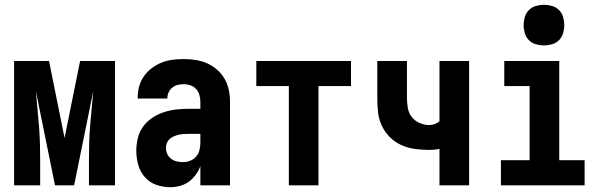

<svg xmlns="http://www.w3.org/2000/svg" viewBox="-20 -775 2540 803"><path d="M39 0V-520H185L250 -198L315 -520H461V0H352V-104Q352 -140 353 -176.5Q354 -213 357 -249Q360 -285 363.5 -321.5Q367 -358 370 -394L290 0H210L130 -394Q133 -358 136.5 -321.5Q140 -285 143 -249Q146 -213 147 -176.5Q148 -140 148 -104V0Z M692 8Q662 8 633.5 -2Q605 -12 585.5 -34.5Q566 -57 558 -86Q550 -115 550 -145Q550 -171 556.5 -197.5Q563 -224 578.5 -245.5Q594 -267 616.5 -282Q639 -297 664.5 -305.5Q690 -314 716.5 -317Q743 -320 769 -320H818V-349Q818 -363 814 -377.5Q810 -392 800.5 -402.5Q791 -413 777 -418Q763 -423 749 -423Q736 -423 723.5 -420Q711 -417 701 -409Q691 -401 685.5 -389.5Q680 -378 680 -365V-363H556V-368Q556 -392 562.5 -415Q569 -438 582.5 -457Q596 -476 615.5 -490.5Q635 -505 656.5 -513.5Q678 -522 701.5 -525Q725 -528 749 -528Q774 -528 799 -524Q824 -520 846.5 -510Q869 -500 888 -483.5Q907 -467 919.5 -445Q932 -423 937 -398.5Q942 -374 942 -349V0H818V-80Q811 -61 798.5 -44Q786 -27 769.5 -15Q753 -3 732.5 2.5Q712 8 692 8ZM746 -97Q761 -97 776 -103Q791 -109 801 -121Q811 -133 814.5 -148.5Q818 -164 818 -180V-215H769Q759 -215 748.5 -214.5Q738 -214 727.5 -211.5Q717 -209 707.5 -205Q698 -201 690 -194Q682 -187 678 -177Q674 -167 674 -157Q674 -143 679.5 -131Q685 -119 695.5 -111Q706 -103 719 -100Q732 -97 746 -97Z M1188 0V-415H1052V-520H1448V-415H1312V0Z M1818 0V-152Q1807 -150 1796.5 -149Q1786 -148 1775 -148Q1745 -148 1715.5 -152Q1686 -156 1659 -168Q1632 -180 1610.5 -201.5Q1589 -223 1576.5 -250Q1564 -277 1561 -306.5Q1558 -336 1558 -366V-520H1682V-366Q1682 -345 1685.5 -324Q1689 -303 1701.5 -286.5Q1714 -270 1734 -261Q1754 -252 1775 -252Q1787 -252 1798 -256Q1809 -260 1818 -268V-520H1942V0Z M2075 0V-105H2195V-415H2089V-520H2319V-105H2425V0ZM2255 -585Q2238 -585 2221 -590Q2204 -595 2192 -607Q2180 -619 2175 -636Q2170 -653 2170 -670Q2170 -687 2175 -704Q2180 -721 2192 -733Q2204 -745 2221 -750Q2238 -755 2255 -755Q2272 -755 2289 -750Q2306 -745 2318 -733Q2330 -721 2335 -704Q2340 -687 2340 -670Q2340 -653 2335 -636Q2330 -619 2318 -607Q2306 -595 2289 -590Q2272 -585 2255 -585Z"/></svg>

Font: Iosevka Term Curly Extrabold
Style: Regular
Weight: 800
Designer: Belleve Invis
Foundry: Belleve Invis
Version: Version 32.3.0